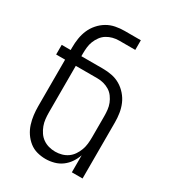

<svg xmlns="http://www.w3.org/2000/svg" viewBox="-180 -838 859 948"><g transform="rotate(30 250.0 -363.5)"><path d="M227 8Q202 8 178 1.5Q154 -5 134.5 -20.5Q115 -36 101 -57Q87 -78 79.5 -102Q72 -126 69 -150.5Q66 -175 66 -200V-465H15V-520H66V-535Q66 -561 70 -586.5Q74 -612 84 -635.5Q94 -659 111.5 -679Q129 -699 151 -712Q173 -725 198.5 -730Q224 -735 250 -735H342V-680H250Q232 -680 214.5 -675.5Q197 -671 181.5 -661.5Q166 -652 155 -637Q144 -622 137.5 -605.5Q131 -589 129 -571Q127 -553 127 -535V-520H250Q276 -520 301.5 -515Q327 -510 349 -497Q371 -484 388.5 -464Q406 -444 416 -420.5Q426 -397 430 -371.5Q434 -346 434 -320V0H373V-97Q365 -74 351.5 -54Q338 -34 318.5 -19.5Q299 -5 275 1.5Q251 8 227 8ZM250 -47Q269 -47 287 -52Q305 -57 320 -67.5Q335 -78 345.5 -93.5Q356 -109 362.5 -126.5Q369 -144 371 -162.5Q373 -181 373 -200V-320Q373 -338 371 -356Q369 -374 362.5 -390.5Q356 -407 345 -422Q334 -437 318.5 -446.5Q303 -456 285.5 -460.5Q268 -465 250 -465H127V-200Q127 -181 129 -162.5Q131 -144 137.5 -126.5Q144 -109 154.5 -93.5Q165 -78 180 -67.5Q195 -57 213 -52Q231 -47 250 -47Z"/></g></svg>

Font: Iosevka Term Curly Light
Style: Regular
Weight: 300
Designer: Belleve Invis
Foundry: Belleve Invis
Version: Version 32.3.0